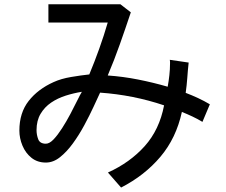

<svg xmlns="http://www.w3.org/2000/svg" viewBox="-20 -804 1040 885"><path d="M538.1 60.5 477.5 -8.8Q579.1 -54.7 647 -130.4Q714.8 -206.1 736.3 -318.4Q594.7 -366.2 441.4 -377Q429.7 -351.6 411.1 -311.5Q392.6 -271.5 368.7 -227.1Q344.7 -182.6 316.4 -143.6Q288.1 -104.5 256.8 -79.6Q225.6 -54.7 191.4 -54.7Q152.3 -54.7 125 -76.7Q97.7 -98.6 83.5 -132.8Q69.3 -167 69.3 -202.1Q69.3 -284.2 112.3 -338.9Q155.3 -393.6 227.5 -425.8Q261.7 -441.4 308.1 -449.2Q354.5 -457 391.6 -460.9Q416 -519.5 437.5 -579.6Q459 -639.6 476.6 -700.2H203.1V-784.2H535.2L583 -747.1Q558.6 -673.8 532.7 -600.6Q506.8 -527.3 476.6 -456.1Q546.9 -451.2 616.2 -437.5Q685.5 -423.8 752.9 -404.3Q757.8 -430.7 760.7 -457.5Q763.7 -484.4 763.7 -510.7Q763.7 -515.6 763.7 -520Q763.7 -524.4 762.7 -528.3L849.6 -515.6Q845.7 -480.5 843.3 -445.3Q840.8 -410.2 835.9 -376Q864.3 -365.2 892.6 -352.1Q920.9 -338.9 947.3 -323.2L913.1 -242.2Q890.6 -255.9 866.7 -267.1Q842.8 -278.3 818.4 -288.1Q792 -167 719.2 -81.1Q646.5 4.9 538.1 60.5ZM191.4 -141.6Q208 -141.6 227.1 -161.6Q246.1 -181.6 266.1 -212.9Q286.1 -244.1 304.2 -278.3Q322.3 -312.5 335.9 -340.3Q349.6 -368.2 357.4 -380.9Q320.3 -375 283.2 -363.3Q246.1 -351.6 215.8 -331.1Q185.5 -310.5 167 -279.3Q148.4 -248 148.4 -204.1Q148.4 -182.6 156.2 -162.1Q164.1 -141.6 191.4 -141.6Z"/></svg>

Font: Kosugi
Style: Regular
Weight: 400
Version: Version 4.002